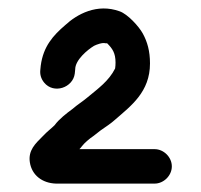

<svg xmlns="http://www.w3.org/2000/svg" viewBox="-20 -724 478 457"><path d="M255 -575C255 -570.3 254.7 -565.7 254 -561C239 -531 212.6 -512.5 188 -492C177.6 -483.1 163.8 -474.6 153 -465C138.2 -454.2 120.2 -440.1 110 -426C101.4 -417.4 93.4 -412.2 81 -399C64.3 -382.3 46.8 -366.2 51 -338C55.7 -306.6 81 -288.1 113 -287H348C369.6 -287 389 -306 389 -328C389 -350 369.6 -369 348 -369H169C171.7 -371.7 173.7 -374 175 -376C180.8 -383.7 193.4 -394.3 202 -400L220 -414C233.9 -423.7 242.9 -429.2 255 -440C291.8 -472.2 337 -505.1 337 -573C337 -602.6 330.7 -624.4 320 -644C310.4 -661.6 283.7 -690.4 265 -697C210.9 -716.7 163.2 -690.2 135 -664C106.5 -639.5 83.1 -613.7 77 -568L76 -558C74.7 -546.7 77.7 -536.5 85 -527.5C107.9 -499.4 153.8 -515.3 158 -549L159 -559C159 -581.3 188.3 -605.6 204 -615C209.9 -618 224.1 -623.3 231 -621H235C247.6 -608.4 255 -597.9 255 -575Z"/></svg>

Font: HoneyBee
Style: Bd
Weight: 700
Foundry: Cannot Into Space Fonts
Version: Version 0.89